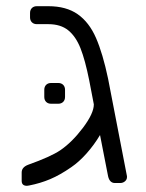

<svg xmlns="http://www.w3.org/2000/svg" viewBox="-20 -591 470 620"><path d="M390 -19Q390 -11 383.5 -5.5Q377 0 368 0H351Q334 0 329 -22L303 -155Q284 -123 259.5 -95.5Q235 -68 210 -51Q174 -26 142 -12.5Q110 1 74 8L67 9Q50 9 50 -7V-34Q50 -51 71 -59Q144 -85 175 -106Q213 -132 248 -178.5Q283 -225 283 -254L268 -332Q255 -397 240 -435Q225 -473 200.5 -493Q176 -513 136 -513H99Q89 -513 83 -519Q77 -525 77 -535V-549Q77 -559 83 -565Q89 -571 99 -571H136Q194 -571 231 -545Q268 -519 290 -468.5Q312 -418 329 -337L390 -22ZM123 -278V-301Q123 -311 129 -317Q135 -323 145 -323H168Q178 -323 184 -317Q190 -311 190 -301V-278Q190 -268 184 -262Q178 -256 168 -256H145Q135 -256 129 -262Q123 -268 123 -278Z"/></svg>

Font: Rubik
Style: Regular
Weight: 300
Designer: Hubert & Fischer
Foundry: Hubert & Fischer
Version: Version 1.100